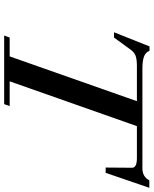

<svg xmlns="http://www.w3.org/2000/svg" viewBox="72 -809 737 921"><g transform="rotate(90 440.5 -348.5)"><path d="M150.4 0 160.2 -26.4H250.5L465.3 -636.7H297.4Q265.6 -636.7 248.8 -630.9Q231.9 -625 219.2 -607.9L160.2 -526.9H134.8L202.6 -697.3H223.6Q231 -678.2 251.5 -670.7Q272 -663.1 309.6 -663.1H788.1Q827.6 -663.1 845.2 -696.3H880.9L809.1 -486.8H783.7L784.7 -613.3Q784.7 -636.7 738.8 -636.7H585L370.1 -26.4H488.8L479.5 0Z"/></g></svg>

Font: Elstob 18pt SemiBold
Style: Italic
Weight: 600
Italic angle: -20°
Designer: Peter S. Baker
Version: Version 1.015